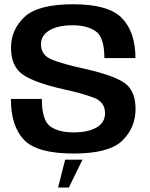

<svg xmlns="http://www.w3.org/2000/svg" viewBox="-20 -700 690 881"><path d="M246.5 160.5H296L358.5 32.5H279ZM318 4.5Q481 4.5 541.5 -55Q602 -114.5 602 -200Q602 -286 548.8 -321.2Q495.5 -356.5 359 -386.5Q270.5 -406 219.2 -426Q168 -446 168 -497.5Q168 -537.5 207 -560.8Q246 -584 314 -584Q379.5 -584 419.2 -556.5Q459 -529 459 -433.5H601.5Q601.5 -552 540.2 -616.2Q479 -680.5 315.5 -680.5Q154 -680.5 92.2 -622Q30.5 -563.5 30.5 -481.5Q30.5 -396 84.2 -358.2Q138 -320.5 271 -290.5Q361 -271 411.5 -251.2Q462 -231.5 462 -180.5Q462 -137.5 423 -115Q384 -92.5 317 -92.5Q249 -92.5 210.5 -120.2Q172 -148 172 -246H30Q30 -121 90.2 -58.2Q150.5 4.5 318 4.5Z"/></svg>

Font: Anybody UltraCondensed Thin SemiBold
Style: Regular
Weight: 600
Version: Version 1.111